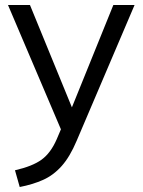

<svg xmlns="http://www.w3.org/2000/svg" viewBox="-20 -522 571 769"><path d="M59 227 40 160Q110 144 146.5 117.5Q183 91 207 36L224 -4L12 -502H100L268 -92L434 -502H519L287 42Q260 106 227 143Q194 180 152.5 198.5Q111 217 59 227Z"/></svg>

Font: Winston
Style: Regular
Weight: 400
Designer: Original fonts by Vernon Adams / Changes by Cristiano Sobral
Foundry: Original fonts by Vernon Adams / Changes by Cristiano Sobral
Version: Version 2.503;July 17, 2020;FontCreator 13.0.0.2655 64-bit